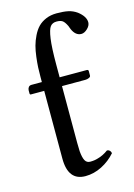

<svg xmlns="http://www.w3.org/2000/svg" viewBox="-110 -756 575 825"><g transform="rotate(-15 177.5 -344.0)"><path d="M168 -485.8V-429.2H288.1Q295.9 -429.2 295.9 -422.9V-402.8Q295.9 -397 288.3 -393.6Q280.8 -390.1 272 -390.1H168V-137.2Q168 -111.3 168.9 -100.1Q171.4 -71.3 178.7 -58.1Q186 -44.9 201.2 -44.9Q220.7 -44.9 235.8 -49.8Q259.3 -55.7 283.2 -73.2Q297.9 -71.8 300.8 -56.2Q274.9 -26.4 239.3 -8.3Q203.6 9.8 166 9.8Q88.9 9.8 88.9 -88.9V-390.1H29.8Q24.9 -390.1 24.9 -396V-409.2Q24.9 -416.5 29.3 -422.9Q33.7 -429.2 43 -429.2H78.1H88.9V-450.2Q88.9 -474.1 89.8 -493.9Q90.8 -513.7 94 -540.3Q97.2 -566.9 102.8 -587.6Q108.4 -608.4 118.9 -629.9Q129.4 -651.4 143.3 -665.8Q157.2 -680.2 178.5 -689.2Q199.7 -698.2 226.1 -698.2Q257.3 -698.2 277.6 -693.8Q297.9 -689.5 315.9 -676.8Q348.1 -651.9 348.1 -626Q348.1 -611.3 334.2 -598.1Q320.3 -585 307.1 -585Q281.2 -585 267.1 -617.2Q265.1 -623 261.2 -632.8Q252.4 -650.9 243.7 -657.5Q234.9 -664.1 216.8 -664.1Q198.7 -664.1 189 -651.9Q179.2 -639.6 173.6 -600.3Q168 -561 168 -485.8Z"/></g></svg>

Font: Common Serif
Style: Regular
Weight: 400
Designer: Philipp H. Poll, Khaled Hosny
Foundry: Stefan Peev, Context Ltd.
Version: Version 1.026